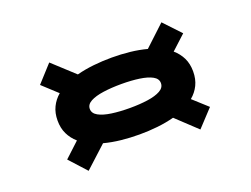

<svg xmlns="http://www.w3.org/2000/svg" viewBox="-91 -840 1231 941"><g transform="rotate(-20 525.0 -369.5)"><path d="M229 -87 149 -175 226 -246.5Q199.5 -269.5 184.8 -300Q170 -330.5 170 -370Q170 -409.5 184.8 -440Q199.5 -470.5 226 -493L149 -564L229 -652L341 -549Q382.5 -560 429.5 -565Q476.5 -570 525 -570Q572.5 -570 618.8 -565Q665 -560 706 -549L813 -649L895 -562L820.5 -493.5Q847 -471 862 -440.5Q877 -410 877 -370Q877 -330 862 -299.2Q847 -268.5 820 -246L895 -178L813 -90L706.5 -190Q665.5 -179 619 -174Q572.5 -169 525 -169Q476.5 -169 429.8 -174Q383 -179 341.5 -190ZM525 -307Q576.5 -307 618.2 -313Q660 -319 684.5 -332.8Q709 -346.5 709 -370Q709 -393 684.5 -406.5Q660 -420 618.2 -426Q576.5 -432 525 -432Q473 -432 430.5 -426Q388 -420 363 -406.5Q338 -393 338 -370Q338 -346.5 363 -332.8Q388 -319 430.5 -313Q473 -307 525 -307Z"/></g></svg>

Font: Trispace Expanded ExtraBold
Style: Regular
Weight: 800
Width: 7
Designer: Tyler Finck
Foundry: Etcetera Type Company
Version: Version 1.210; ttfautohint (v1.8.3)